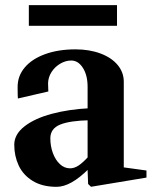

<svg xmlns="http://www.w3.org/2000/svg" viewBox="-20 -707 587 743"><path d="M35.2 -147Q35.2 -187.2 74.9 -218.1Q114.6 -249 180.6 -266.6Q246.6 -284.2 326.6 -288.2L319 -279.8V-371Q319 -415.8 300.8 -444.3Q282.6 -472.8 255.8 -472.8Q234 -472.8 213.3 -460.7Q192.6 -448.6 179.6 -428.5Q166.6 -408.4 166 -385Q166.4 -366.4 167 -353L49.2 -325.8Q48.2 -336.6 48.2 -371Q48.2 -413.4 76 -446.2Q103.8 -479 154.7 -497.5Q205.6 -516 272 -516Q326.2 -516 368.9 -500Q411.6 -484 435.3 -455.5Q459 -427 459 -391V-51.2L450.6 -60.4L546.8 -47.2V-19.8L332.2 15.8L321 5L318.6 -58L323.6 -53.8Q253.8 16 199.2 16Q143.8 16 106.7 -6.8Q69.6 -29.6 52.4 -66.4Q35.2 -103.2 35.2 -147ZM324.2 -103.4 319 -89.4V-255.6L328.6 -241.8Q250 -240.2 212.4 -224.7Q174.8 -209.2 174.8 -171.6Q174.8 -141.2 184.7 -114.5Q194.6 -87.8 211.9 -71.7Q229.2 -55.6 251.2 -55.6Q267.6 -55.6 284.4 -66.7Q301.2 -77.8 324.2 -103.4ZM91.6 -687.2H432.8V-607.2H91.6Z"/></svg>

Font: Wittgenstein
Style: Regular
Weight: 400
Designer: Jörg Drees
Foundry: Jörg Drees
Version: Version 1.003;Glyphs 3.1.2 (3151)